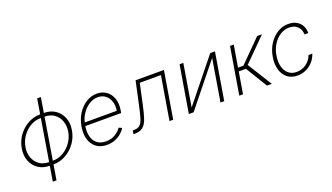

<svg xmlns="http://www.w3.org/2000/svg" viewBox="-77 -1319 3626 2097"><g transform="rotate(-20 1736.0 -270.5)"><path d="M254.3 186.1 283 11.4H282.7Q206.7 11.4 151.6 -25.7Q96.6 -62.9 71.6 -126.6Q46.5 -190.3 59.7 -269.9Q72.8 -350.1 119 -414.1Q165.1 -478 232.2 -515.3Q299.4 -552.6 376.1 -552.6L404.8 -727.3H447.8L419 -552.6H419.4Q495.7 -552.6 550.6 -515.4Q605.5 -478.3 630.7 -414.4Q655.9 -350.5 642.4 -269.9Q629.3 -190.3 583.1 -126.6Q536.9 -62.9 469.6 -25.7Q402.3 11.4 326 11.4L297.2 186.1ZM289.8 -28.8 369.3 -512.4Q302.9 -512.4 246.3 -479.4Q189.6 -446.4 151.5 -391.2Q113.3 -335.9 102.6 -269.9Q91.6 -204.5 111.7 -149.7Q131.7 -94.8 177.6 -61.8Q223.4 -28.8 289.8 -28.8ZM332.7 -28.8Q399.1 -28.8 455.6 -61.8Q512.1 -94.8 550.2 -149.7Q588.4 -204.5 599.4 -269.9Q610.1 -335.9 590 -391Q570 -446 524.3 -479.2Q478.7 -512.4 412.3 -512.4L332.7 -28.8Z M950.3 11.4Q876.4 11.4 827.8 -25.2Q779.1 -61.8 759.9 -125.4Q740.8 -188.9 754.3 -270.2Q767.8 -351.9 808.2 -415.8Q848.7 -479.8 907.5 -516.7Q966.3 -553.6 1033.7 -553.6Q1094.8 -553.6 1141.2 -521.5Q1187.5 -489.3 1209 -430.2Q1230.5 -371.1 1217 -290.1L1212 -263.1H795.5Q779.1 -158.7 820 -93.7Q860.8 -28.8 955.6 -28.8Q1000 -28.8 1034.6 -43.9Q1069.2 -58.9 1093.8 -80.6Q1118.3 -102.3 1131.7 -122.5L1167.6 -106.5Q1151.3 -79.2 1120.7 -51.8Q1090.2 -24.5 1047.2 -6.6Q1004.3 11.4 950.3 11.4ZM803.3 -302.6H1175.1Q1185 -361.5 1169.4 -409.3Q1153.8 -457 1117.7 -485.1Q1081.7 -513.1 1029.5 -513.1Q978.3 -513.1 931.6 -484.7Q884.9 -456.3 850.9 -408.6Q816.8 -360.8 803.3 -302.6Z M1259.6 0 1266.7 -41.2H1280.9Q1326 -41.2 1350 -62.9Q1373.9 -84.5 1389.6 -136Q1405.2 -187.5 1424.4 -276.6L1482.6 -545.5H1812.1L1721.2 0H1678.3L1762.1 -504.3H1516.3L1464.5 -265.3Q1445.7 -177.2 1426.3 -118.3Q1407 -59.3 1373 -29.7Q1339.1 0 1276.6 0Z M1956.3 -56.5 2350.1 -545.5H2405.2L2314.3 0H2271L2351.9 -489L1958.5 0H1903.1L1994 -545.5H2037.3Z M2489.3 0 2580.3 -545.5H2623.6L2581 -292.3H2643.8L2895.6 -545.5H2951.7L2690.3 -283.7L2867.2 0H2811.4L2657.7 -251.1H2574.6L2532.7 0Z M3165.1 11.4Q3094.5 11.4 3047.9 -25.6Q3001.4 -62.5 2982.8 -126.4Q2964.1 -190.3 2977.3 -271Q2990.4 -352.3 3030.9 -416.2Q3071.4 -480.1 3130.5 -516.9Q3189.6 -553.6 3258.5 -553.6Q3337 -553.6 3384.8 -506.9Q3432.5 -460.2 3431.8 -384.9H3387.8Q3386.7 -441.8 3351.4 -477.5Q3316.1 -513.1 3254.6 -513.1Q3198.2 -513.1 3149.1 -482.1Q3100.1 -451 3066.1 -396.7Q3032 -342.3 3020.2 -271.7Q3008.9 -202.4 3023.3 -147.4Q3037.6 -92.3 3074.9 -60.5Q3112.2 -28.8 3169.4 -28.8Q3229.8 -28.8 3280.5 -64.5Q3331.3 -100.1 3351.9 -159.1H3396Q3379.6 -108.3 3345.3 -69.8Q3311.1 -31.2 3264.7 -9.9Q3218.4 11.4 3165.1 11.4Z"/></g></svg>

Font: Inter UI Extra Light
Style: Italic
Weight: 200
Italic angle: -9.39999°
Designer: Rasmus Andersson
Foundry: rsms
Version: 3.2;8d6f07862